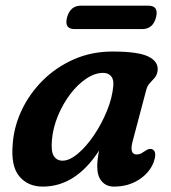

<svg xmlns="http://www.w3.org/2000/svg" viewBox="-20 -662 618 693"><path d="M459 -153Q446 -104.5 473 -104.5Q482.5 -104.5 489.5 -108.2Q496.5 -112 505 -118Q520.5 -128.5 531 -122.5Q548 -113 534 -75Q519 -37.5 480.8 -13Q442.5 11.5 391 11.5Q364 11.5 347.5 -7.2Q331 -26 331 -60.5Q331 -73.5 332.5 -87Q334 -100.5 337.5 -118.5Q253.5 11.5 134.5 11.5Q80.5 11.5 49.5 -25.8Q18.5 -63 26 -143.5Q30.5 -205.5 58.5 -264.8Q86.5 -324 134.5 -371.8Q182.5 -419.5 246.5 -447.8Q310.5 -476 386 -476Q478.5 -476 515.2 -458Q552 -440 549 -408Q547 -391.5 538.5 -381.5Q530 -371.5 521 -362.2Q512 -353 508 -338ZM167.5 -157.5Q163.5 -115 174.5 -98.5Q185.5 -82 205.5 -82Q231 -82 261.5 -107.8Q292 -133.5 319.8 -174.8Q347.5 -216 366.5 -263Q385.5 -310 389 -353Q391 -375.5 380.8 -387.2Q370.5 -399 352.5 -399Q322.5 -399 291.5 -378.2Q260.5 -357.5 234 -322.8Q207.5 -288 189.5 -245Q171.5 -202 167.5 -157.5ZM222 -599Q233.5 -641.5 272 -641.5H515.5Q554 -641.5 543 -599Q532 -557 493 -557H249.5Q211 -557 222 -599Z"/></svg>

Font: Fraunces 9pt S100 SemiBold
Style: Italic
Weight: 600
Italic angle: -16°
Version: Version 1.000; ttfautohint (v1.8.3)